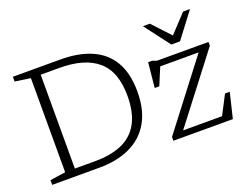

<svg xmlns="http://www.w3.org/2000/svg" viewBox="-109 -940 1506 1165"><g transform="rotate(-20 644.0 -358.0)"><path d="M663.5 -353.5Q663.5 -508 579.8 -580Q496 -652 333.5 -652H172L173.5 -698H355Q475.5 -698 559 -660.5Q642.5 -623 685.8 -547.2Q729 -471.5 729 -356Q729 -236.5 682.5 -157.2Q636 -78 551.8 -39Q467.5 0 354.5 0H173.5L172 -46H344.5Q446.5 -46 517.8 -77.5Q589 -109 626.2 -176.8Q663.5 -244.5 663.5 -353.5ZM49.5 0V-30.5L149.5 -45V-652.5L49.5 -667.5V-698H212.5V0ZM832 0V-24.5L1175 -472L1191.5 -451.5H873.5L921.5 -476L864.5 -339.5H835L851 -500.5H877L903.5 -490.5H1237V-466L892.5 -17.5L878.5 -39H1179L1148.5 -16L1224.5 -162.5H1255L1216 0ZM1057.5 -591H1038L1155.5 -716.5H1200L1076 -553H1020L896 -716.5H940.5Z"/></g></svg>

Font: Newsreader 9pt Light
Style: Regular
Weight: 300
Designer: Hugues Gentile
Foundry: Production Type
Version: Version 1.003